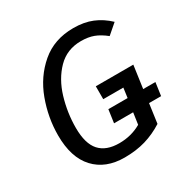

<svg xmlns="http://www.w3.org/2000/svg" viewBox="-163 -841 966 993"><g transform="rotate(-30 320.5 -344.5)"><path d="M623 -169H551L535 -54Q483 -21 427 -4.5Q371 12 302 12Q189 12 124.5 -57.5Q60 -127 60 -259Q60 -365 97.5 -466.5Q135 -568 213 -634.5Q291 -701 405 -701Q469 -701 517.5 -681Q566 -661 607 -622L548 -571Q513 -599 481 -611Q449 -623 406 -623Q322 -623 266.5 -566.5Q211 -510 185 -423.5Q159 -337 159 -247Q159 -153 198 -109.5Q237 -66 315 -66Q387 -66 446 -100L456 -169H342L353 -247H468L476 -305H356V-382H580L561 -247H634Z"/></g></svg>

Font: FiraGO
Style: Italic
Weight: 400
Italic angle: -8°
Designer: bBox Type GmbH
Foundry: bBox Type GmbH
Version: Version 1.001